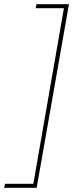

<svg xmlns="http://www.w3.org/2000/svg" viewBox="-39 -740 358 916"><path d="M136 156H-19L-15 137H120L266 -701H131L135 -720H290Z"/></svg>

Font: Fixel Italic Variable Display Thin
Style: Italic
Weight: 100
Italic angle: -10°
Designer: AlfaBravo + MacPaw
Foundry: Kyrylo Tkachov, Marchela Mozhyna, Serhii Makarenko, Maria Weinstein, Zakhar Kryvoshyya
Version: Version 1.210;Glyphs 3.2 (3217)